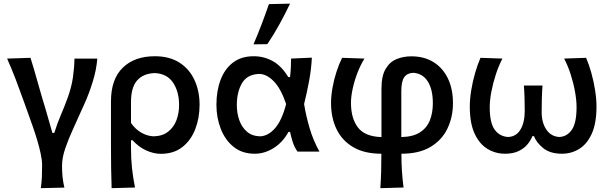

<svg xmlns="http://www.w3.org/2000/svg" viewBox="-20 -810 3253 1026"><path d="M198 195.5Q202.5 165 203.8 135.2Q205 105.5 205 73Q205 46.5 197.5 11.5Q190 -23.5 179 -60.5Q168 -97.5 156.2 -131Q144.5 -164.5 136 -188L104.5 -276Q85 -331 63.5 -387Q42 -443 18 -497L143 -501Q162.5 -438.5 183.2 -364.2Q204 -290 224.5 -223.5L260 -99.5H270Q285.5 -149.5 305.5 -196.2Q325.5 -243 342 -288.5Q362 -344 369.5 -395Q377 -446 378 -497H500Q495 -435.5 475.2 -372.2Q455.5 -309 432 -257Q401.5 -188 374 -128.5Q346.5 -69 329 -18Q311.5 33 311.5 76Q311.5 107 314.2 134.8Q317 162.5 324 192.5Z M576.5 195.5Q574.5 141 573.8 88.2Q573 35.5 573 -26V-268Q573 -387 636 -448.2Q699 -509.5 807.5 -509.5Q885.5 -509.5 938.8 -475.5Q992 -441.5 1019.2 -382.5Q1046.5 -323.5 1046.5 -250Q1046.5 -180.5 1023.8 -120.8Q1001 -61 955 -24.5Q909 12 839 12Q801.5 12 761.2 -6.2Q721 -24.5 688.5 -60.5H680V-20.5Q680 37 685.2 87.2Q690.5 137.5 701.5 192ZM802.5 -81.5Q849 -83 879 -106.8Q909 -130.5 923 -168Q937 -205.5 937 -249Q937 -320.5 904.5 -368.8Q872 -417 806 -419.5Q745 -417 712.5 -379.8Q680 -342.5 680 -264.5V-153Q703.5 -119 735.5 -100.8Q767.5 -82.5 802.5 -81.5Z M1341.5 11.5Q1273.5 11.5 1228 -25.5Q1182.5 -62.5 1159.5 -122.2Q1136.5 -182 1136.5 -250Q1136.5 -324 1158.5 -382.8Q1180.5 -441.5 1224.8 -475.5Q1269 -509.5 1336 -509.5Q1391 -509.5 1438 -483.2Q1485 -457 1520.5 -398H1530Q1533 -424.5 1534.2 -449.2Q1535.5 -474 1535.5 -497L1646.5 -502Q1643.5 -440.5 1631.5 -376Q1619.5 -311.5 1605 -254Q1615.5 -190 1634.5 -125.2Q1653.5 -60.5 1687 0H1569.5Q1553 -24 1544.2 -51.5Q1535.5 -79 1530 -105H1521.5Q1491.5 -50 1442.8 -19.2Q1394 11.5 1341.5 11.5ZM1369 -81.5Q1412 -82.5 1449 -124Q1486 -165.5 1509 -254Q1480.5 -338 1442.5 -376.2Q1404.5 -414.5 1365.5 -415Q1301 -413 1273.2 -365.5Q1245.5 -318 1245.5 -249Q1245.5 -206 1258.5 -168.5Q1271.5 -131 1298.8 -107Q1326 -83 1369 -81.5ZM1334.5 -573Q1357.5 -626.5 1378 -680.2Q1398.5 -734 1417 -788L1530 -790.5Q1503.5 -735 1473.2 -680Q1443 -625 1408.5 -574Z M2012.5 195.5Q2015.5 150 2016.8 106.5Q2018 63 2018 11.5Q1927.5 11.5 1867.8 -23.5Q1808 -58.5 1778.5 -119.5Q1749 -180.5 1749 -259.5Q1749 -296.5 1756.5 -339.5Q1764 -382.5 1777.5 -424.5Q1791 -466.5 1808 -501L1927.5 -497Q1906.5 -463 1890.2 -421Q1874 -379 1864.8 -336.8Q1855.5 -294.5 1855.5 -260.5Q1855.5 -177.5 1892.8 -128.8Q1930 -80 2018.5 -77.5V-337Q2018.5 -404.5 2040.8 -442Q2063 -479.5 2099.2 -494.2Q2135.5 -509 2178 -509Q2247 -509 2297 -477.8Q2347 -446.5 2373.8 -390.2Q2400.5 -334 2400.5 -258.5Q2400.5 -185.5 2371.5 -124Q2342.5 -62.5 2281.5 -25.5Q2220.5 11.5 2125 11.5Q2125 60.5 2127.8 103.2Q2130.5 146 2136.5 192ZM2124.5 -322V-77.5Q2187.5 -79 2224.2 -102.8Q2261 -126.5 2277 -166.8Q2293 -207 2293 -258Q2293 -333 2265.5 -375.5Q2238 -418 2187.5 -421Q2154.5 -419 2139.5 -396.5Q2124.5 -374 2124.5 -322Z M2679 11.5Q2627.5 11.5 2584.8 -14.5Q2542 -40.5 2516.2 -96Q2490.5 -151.5 2490.5 -240.5Q2490.5 -280.5 2498 -327Q2505.5 -373.5 2518.5 -418.8Q2531.5 -464 2547.5 -501L2665 -497Q2645.5 -460.5 2630.2 -414.2Q2615 -368 2606 -321.5Q2597 -275 2597 -237Q2597 -152.5 2624 -116.2Q2651 -80 2696.5 -78Q2739.5 -80.5 2761.8 -118.5Q2784 -156.5 2784 -216.5Q2784 -251.5 2783 -286.5Q2782 -321.5 2779.5 -353H2879Q2876.5 -320 2875.5 -283.8Q2874.5 -247.5 2874.5 -210.5Q2874.5 -154 2899.8 -117.2Q2925 -80.5 2969 -78Q3010.5 -80 3035.8 -116.8Q3061 -153.5 3061 -237Q3061 -275 3052.5 -321.5Q3044 -368 3029 -414.2Q3014 -460.5 2994.5 -497L3112 -501Q3128 -464 3140.5 -418.8Q3153 -373.5 3160.2 -327Q3167.5 -280.5 3167.5 -240.5Q3167.5 -151.5 3142.5 -96Q3117.5 -40.5 3075.5 -14.5Q3033.5 11.5 2983 11.5Q2920 11.5 2883.2 -18.2Q2846.5 -48 2833.5 -82.5H2825Q2816.5 -60.5 2798.8 -38.8Q2781 -17 2751.5 -2.8Q2722 11.5 2679 11.5Z"/></svg>

Font: Commissioner Flair Medium
Style: Regular
Weight: 500
Designer: Kostas Bartsokas
Foundry: Kostas Bartsokas
Version: Version 1.000; ttfautohint (v1.8.3)